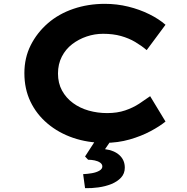

<svg xmlns="http://www.w3.org/2000/svg" viewBox="-20 -734 976 1000"><path d="M526 10Q437 10 361 -16Q285 -42 227.5 -90.5Q170 -139 138.5 -205Q107 -271 107 -353Q107 -433 140 -498.5Q173 -564 229.5 -613Q286 -662 362.5 -688Q439 -714 526 -714Q589 -714 648 -699.5Q707 -685 757.5 -660Q808 -635 842 -605L744 -473Q717 -496 684 -515.5Q651 -535 610 -546.5Q569 -558 517 -558Q473 -558 431.5 -544Q390 -530 356 -504Q322 -478 302 -439Q282 -400 282 -351Q282 -301 303 -262.5Q324 -224 360 -197.5Q396 -171 442 -158Q488 -145 538 -145Q591 -145 632 -159Q673 -173 705 -194Q737 -215 762 -233L842 -101Q813 -77 764.5 -51Q716 -25 655 -7.5Q594 10 526 10ZM423 246 413 173Q436 172 459 168Q482 164 497.5 155Q513 146 513 133Q513 121 501.5 113Q490 105 473 101.5Q456 98 439 98L423 81L491 -24H573L527 43Q575 49 602.5 74.5Q630 100 630 139Q630 170 610.5 191Q591 212 560 224.5Q529 237 492.5 242Q456 247 423 246Z"/></svg>

Font: Lexend Tera
Style: Bold
Weight: 700
Designer: Bonnie Shaver-Troup, Thomas Jockin
Foundry: Lexend
Version: Version 1.007